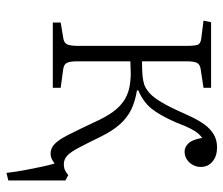

<svg xmlns="http://www.w3.org/2000/svg" viewBox="-70 -492 708 609"><g transform="rotate(90 284.5 -187.0)"><path d="M528 147Q524 114 518.5 85.5Q513 57 508 33.5Q503 10 498 -6Q494 -2 485.5 2.5Q477 7 466 7Q450 7 436.5 -5.5Q423 -18 407.5 -48.5Q392 -79 367 -132Q352 -166 334.5 -190.5Q317 -215 293.5 -229Q270 -243 236 -246Q220 -248 202.5 -247Q185 -246 174 -246V-77Q174 -54 179 -44.5Q184 -35 199 -33L258 -25V0H51V-25L99 -33Q115 -35 120 -45Q125 -55 125 -81V-424Q125 -450 121.5 -459.5Q118 -469 101 -471L45 -478L50 -502H258V-478L199 -469Q184 -467 179 -457.5Q174 -448 174 -425V-283Q203 -283 219 -284.5Q235 -286 248 -290Q266 -297 280.5 -312.5Q295 -328 311 -357.5Q327 -387 348 -435Q360 -461 374 -480.5Q388 -500 406 -510.5Q424 -521 447 -521Q474 -521 491.5 -507Q509 -493 509 -469Q509 -456 502.5 -444Q496 -432 485 -425Q474 -418 460 -418Q446 -418 434 -430.5Q422 -443 417 -474Q409 -468 402.5 -460.5Q396 -453 388 -438Q380 -423 368 -391Q345 -339 324 -313Q303 -287 266 -271V-267Q302 -261 327.5 -248.5Q353 -236 374 -212.5Q395 -189 414 -150Q435 -107 448.5 -81.5Q462 -56 473.5 -45.5Q485 -35 500 -35Q513 -35 521 -39.5Q529 -44 535 -49L552 -40V141Z"/></g></svg>

Font: Literata ExtraLight
Style: Regular
Weight: 250
Designer: Latin by Veronika Burian and Jose Scaglione. Greek by Irene Vlachou. Cyrillic by Vera Evstafieva.
Foundry: TypeTogether
Version: Version 3.103;gftools[0.9.29]